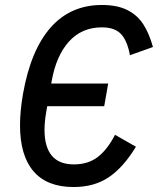

<svg xmlns="http://www.w3.org/2000/svg" viewBox="-20 -752 640 772"><path d="M60.5 -248Q60.5 -305.5 72.5 -374.5Q103.5 -550.5 183.5 -641.2Q263.5 -732 390 -732Q450.5 -732 490.8 -712.2Q531 -692.5 555.2 -655.8Q579.5 -619 595 -563L502.5 -530Q491.5 -589 466.2 -615.5Q441 -642 389.5 -642Q309 -642 257.2 -584.8Q205.5 -527.5 187.5 -424.5L186 -416H415L399 -325H170L166.5 -305.5Q159 -263.5 159 -229.5Q159 -161.5 188.2 -126.2Q217.5 -91 277 -91Q334 -91 372.8 -120.5Q411.5 -150 442.5 -210L526.5 -162Q476.5 -79.5 418 -39.8Q359.5 0 276 0Q169 0 114.8 -63.2Q60.5 -126.5 60.5 -248Z"/></svg>

Font: JuliaMono BoldItalic
Style: Regular
Weight: 700
Italic angle: -9°
Monospace: yes
Designer: cormullion
Foundry: corm
Version: Version 0.049; ttfautohint (v1.8.4)